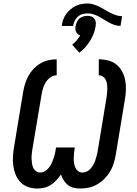

<svg xmlns="http://www.w3.org/2000/svg" viewBox="-20 -1076 790 1104"><path d="M194 8Q166 8 140.5 -1Q115 -10 97.5 -28.5Q80 -47 70 -71.5Q60 -96 56.5 -122.5Q53 -149 54.5 -176.5Q56 -204 61 -232L113 -547Q117 -570 124 -593.5Q131 -617 143 -639Q155 -661 173 -680Q191 -699 212.5 -711.5Q234 -724 258 -729.5Q282 -735 306 -735V-643Q287 -643 270.5 -631.5Q254 -620 243.5 -603.5Q233 -587 227.5 -568.5Q222 -550 219 -532L166 -217Q164 -203 162.5 -189.5Q161 -176 161.5 -162.5Q162 -149 164 -136Q166 -123 171 -111.5Q176 -100 187 -92Q198 -84 211 -84Q225 -84 238.5 -92Q252 -100 261.5 -112Q271 -124 277 -137.5Q283 -151 288 -165Q293 -179 296 -192.5Q299 -206 301 -221L302 -228H410L409 -221Q407 -207 405.5 -193Q404 -179 404 -165Q404 -151 406 -137.5Q408 -124 413.5 -112Q419 -100 429.5 -92Q440 -84 454 -84Q467 -84 479.5 -90Q492 -96 501 -106.5Q510 -117 516.5 -128.5Q523 -140 527.5 -152.5Q532 -165 535 -177.5Q538 -190 541 -203L593 -518Q595 -531 596 -544Q597 -557 597 -569.5Q597 -582 595 -594.5Q593 -607 587.5 -618Q582 -629 571.5 -636Q561 -643 548 -643V-735Q576 -735 603 -728Q630 -721 650 -704.5Q670 -688 682.5 -664.5Q695 -641 700 -614Q705 -587 704 -559Q703 -531 698 -503L646 -188Q642 -163 634.5 -138.5Q627 -114 614 -91.5Q601 -69 582 -49.5Q563 -30 540 -16.5Q517 -3 492 2.5Q467 8 441 8Q422 8 403 3.5Q384 -1 370 -12.5Q356 -24 346 -40Q336 -56 331 -73Q319 -56 304.5 -40Q290 -24 272 -12.5Q254 -1 233.5 3.5Q213 8 194 8ZM335 -927Q337 -945 343 -962Q349 -979 359.5 -994Q370 -1009 384.5 -1021.5Q399 -1034 415.5 -1042Q432 -1050 449.5 -1053Q467 -1056 485 -1056Q497 -1056 509 -1053Q521 -1050 532.5 -1045.5Q544 -1041 554.5 -1035.5Q565 -1030 576 -1024L591 -1015Q601 -1009 612 -1003.5Q623 -998 634 -993.5Q645 -989 657 -986Q669 -983 682 -983L673 -927Q655 -927 638.5 -932.5Q622 -938 607.5 -946Q593 -954 578.5 -963Q564 -972 549.5 -980Q535 -988 518.5 -993.5Q502 -999 485 -999Q470 -999 455 -995Q440 -991 428 -980.5Q416 -970 409.5 -956Q403 -942 400 -927ZM436 -773 395 -819Q409 -830 420.5 -843.5Q432 -857 441 -872Q433 -875 427 -880.5Q421 -886 417.5 -893.5Q414 -901 413.5 -909.5Q413 -918 415 -927Q417 -939 422 -950Q427 -961 437 -969.5Q447 -978 459 -981.5Q471 -985 482 -985Q494 -985 504.5 -981.5Q515 -978 522 -969.5Q529 -961 530.5 -950Q532 -939 530 -927Q527 -905 519 -883.5Q511 -862 498.5 -842Q486 -822 470.5 -804.5Q455 -787 436 -773Z"/></svg>

Font: Iosevka Etoile SmBdObl
Style: Regular
Weight: 600
Italic angle: -9°
Designer: Belleve Invis
Foundry: Belleve Invis
Version: Version 15.5.2; ttfautohint (v1.8.4)